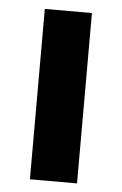

<svg xmlns="http://www.w3.org/2000/svg" viewBox="-45 -580 389 613"><g transform="rotate(5 149.5 -273.0)"><path d="M225 0H74V-546H225Z"/></g></svg>

Font: Noto Sans Cherokee
Style: Bold
Weight: 700
Designer: Monotype Design Team
Foundry: Monotype Imaging Inc.
Version: Version 2.001; ttfautohint (v1.8.4.7-5d5b)